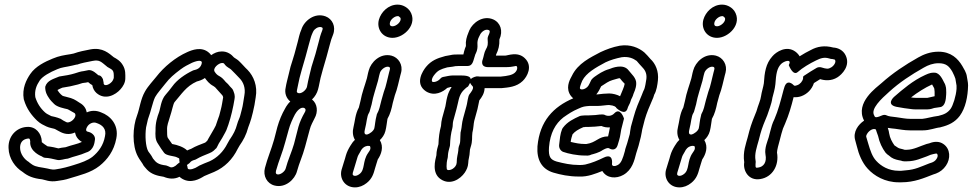

<svg xmlns="http://www.w3.org/2000/svg" viewBox="-20 -750 4232 832"><path d="M523 -410C523 -427 525 -447 512 -468C501 -487 484 -496 473 -502C453 -518 425 -546 372 -536C347 -531 324 -527 299 -518L284 -515C259 -511 236 -508 208 -496C176 -483 134 -463 111 -429C94 -404 75 -367 83 -320C83 -319 84 -318 84 -317C95 -279 117 -250 141 -227C156 -213 169 -208 181 -202C193 -196 214 -193 218 -191C226 -186 237 -181 244 -177C267 -166 288 -168 305 -176C308 -160 317 -145 335 -135C317 -126 292 -122 264 -112C253 -111 241 -109 233 -107C222 -110 205 -114 186 -116C177 -122 165 -130 161 -134V-139C159 -171 136 -203 96 -200C50 -197 15 -159 17 -109C18 -62 47 -24 78 -5C100 13 124 23 162 27C175 29 195 40 229 34C244 32 264 29 281 23C326 9 373 -1 411 -31C445 -58 474 -96 484 -150C496 -210 457 -249 418 -263C395 -273 374 -271 356 -263C353 -279 344 -294 326 -304C317 -309 306 -319 287 -325C275 -329 254 -333 251 -335C241 -342 233 -353 229 -360C235 -363 242 -367 250 -370C272 -373 296 -378 318 -384L337 -390C340 -391 347 -391 352 -392L362 -394C371 -386 372 -386 380 -381C382 -368 388 -356 398 -347C436 -314 481 -339 502 -363C513 -375 523 -392 523 -410ZM429 -392C429 -392 426 -406 426 -407C417 -426 408 -423 406 -424C401 -428 381 -449 363 -446L343 -442C335 -441 330 -440 323 -438L304 -432C285 -426 261 -422 240 -419C238 -419 235 -418 233 -417C213 -408 184 -402 176 -374C175 -350 187 -333 189 -330C197 -316 208 -306 214 -300C227 -286 259 -280 272 -277C280 -274 289 -267 303 -260C306 -258 311 -250 301 -236C292 -224 276 -216 267 -221C258 -225 250 -230 243 -235C227 -242 207 -246 202 -247C187 -255 183 -256 175 -263C155 -281 141 -303 133 -329C129 -358 138 -380 152 -401C164 -419 196 -437 228 -450C248 -459 265 -459 294 -466L311 -470H314C333 -477 356 -481 381 -486C412 -492 418 -482 443 -462C444 -461 446 -459 447 -459C470 -446 474 -446 473 -412C472 -409 470 -402 465 -396C450 -379 427 -375 429 -392ZM278 -64C298 -72 327 -77 353 -89C389 -99 390 -138 391 -142C393 -149 391 -157 387 -163C376 -178 360 -179 358 -180C355 -181 349 -186 358 -201C366 -215 385 -223 398 -217C399 -217 400 -216 401 -216C424 -208 442 -191 435 -160C428 -120 407 -92 380 -70C360 -55 333 -45 300 -35C278 -28 250 -20 221 -16C203 -13 195 -19 168 -23C136 -28 127 -30 108 -45C107 -46 106 -48 105 -48C86 -59 67 -83 67 -110C67 -130 76 -143 93 -148C108 -152 109 -150 111 -138C106 -92 162 -72 162 -72C166 -68 173 -66 178 -66C190 -66 211 -61 228 -57C241 -54 262 -62 269 -62C272 -62 276 -63 278 -64Z M868 -412C876 -401 886 -387 905 -377C910 -374 914 -371 921 -362C927 -355 934 -348 939 -342C943 -338 946 -335 947 -328C944 -311 941 -290 937 -276L930 -249C927 -239 920 -223 915 -206C906 -187 893 -168 884 -151L878 -140C871 -134 871 -133 869 -132C847 -123 830 -118 808 -105C804 -104 798 -101 791 -98C776 -113 749 -122 726 -126C720 -135 712 -145 707 -153C704 -158 704 -172 704 -186C703 -209 710 -220 717 -246C725 -269 730 -298 736 -307C766 -341 786 -376 833 -397C842 -399 857 -404 868 -412ZM895 -511C892 -515 889 -519 885 -522C853 -550 811 -533 791 -524C741 -502 690 -460 657 -417C643 -399 622 -378 608 -353C589 -320 585 -279 574 -250C555 -201 551 -120 578 -71C586 -56 595 -46 598 -40C602 -30 611 -23 617 -15C637 6 663 12 689 16C713 26 736 27 758 16C761 19 766 23 770 25C808 47 846 25 865 13C878 7 892 2 908 -5C954 -25 988 -60 1010 -105L1018 -119C1034 -142 1047 -165 1056 -199C1060 -210 1066 -225 1069 -237L1076 -264C1081 -284 1085 -306 1088 -328C1097 -378 1079 -420 1053 -447C1041 -458 1028 -474 1014 -487C1006 -494 999 -497 994 -501C983 -514 965 -528 940 -527C923 -527 908 -520 895 -511ZM790 -35C790 -35 800 -42 801 -43C808 -52 812 -54 826 -58C828 -59 831 -60 832 -61C849 -71 865 -77 887 -86C903 -92 911 -102 913 -104C916 -106 919 -109 920 -112L928 -128C938 -144 948 -160 956 -176L961 -186C966 -198 973 -219 978 -237L985 -264C989 -281 994 -305 996 -319C1000 -340 993 -349 992 -354C990 -363 982 -370 977 -375C971 -383 965 -389 958 -395C948 -407 942 -414 929 -421C923 -424 917 -429 911 -438C899 -454 928 -477 942 -477C950 -477 950 -476 956 -468C962 -460 977 -453 981 -449C991 -440 1006 -423 1018 -411C1034 -395 1045 -369 1039 -337C1035 -316 1033 -293 1028 -276L1021 -249C1019 -240 1011 -225 1008 -213C1001 -186 991 -168 976 -146C975 -145 974 -144 974 -143L965 -127C948 -93 921 -66 888 -51C870 -44 858 -39 843 -32C842 -32 841 -30 840 -30C822 -18 803 -13 795 -18C792 -20 793 -30 790 -35ZM759 -47C759 -47 750 -40 749 -39C739 -28 725 -22 717 -26C712 -28 705 -32 700 -33C665 -37 656 -46 643 -63C634 -81 626 -88 622 -95C611 -115 608 -162 613 -198C617 -213 618 -222 621 -233C635 -270 641 -306 652 -329C662 -347 680 -366 696 -387C716 -413 733 -427 762 -449C781 -463 792 -468 812 -478C838 -489 861 -492 853 -471C847 -455 836 -449 817 -445C781 -428 746 -403 727 -376C718 -364 707 -350 698 -340C677 -317 675 -278 669 -263C662 -245 653 -217 654 -185C653 -167 652 -145 664 -128C674 -111 683 -99 691 -88C700 -75 735 -74 745 -69C756 -63 757 -66 757 -59C757 -55 757 -50 759 -47Z M1286 -622C1278 -605 1274 -583 1270 -568L1256 -516C1252 -501 1244 -478 1239 -461L1230 -424C1226 -407 1221 -390 1218 -371C1212 -346 1221 -324 1238 -310C1231 -304 1225 -296 1220 -288L1215 -279C1202 -257 1190 -228 1182 -200L1168 -146C1156 -103 1139 -65 1128 -22C1119 12 1137 46 1170 54C1217 66 1258 27 1267 -8C1277 -45 1291 -73 1302 -114L1322 -188C1327 -208 1336 -222 1343 -237C1359 -265 1356 -300 1332 -319C1345 -331 1354 -347 1358 -362C1363 -379 1365 -396 1369 -412L1379 -449C1383 -463 1390 -486 1395 -504L1409 -556C1413 -573 1418 -587 1423 -599C1437 -635 1420 -668 1391 -679C1343 -697 1297 -659 1286 -622ZM1351 -628C1359 -633 1368 -634 1373 -632C1377 -630 1381 -630 1376 -617C1369 -600 1365 -585 1361 -568L1347 -516C1343 -501 1335 -479 1330 -461L1321 -424C1317 -408 1313 -390 1310 -373C1306 -360 1290 -346 1277 -346C1269 -346 1264 -350 1267 -360C1271 -377 1274 -396 1278 -412L1288 -449C1292 -463 1299 -486 1304 -504L1318 -556C1323 -573 1328 -594 1332 -602C1338 -615 1338 -619 1351 -628ZM1300 -281C1302 -280 1308 -275 1300 -262C1289 -243 1279 -221 1273 -200L1254 -126C1245 -94 1227 -55 1218 -20C1215 -8 1198 6 1185 6C1178 6 1173 2 1176 -10C1188 -54 1205 -91 1216 -134L1231 -188C1237 -211 1248 -235 1258 -254C1264 -265 1283 -291 1300 -281Z M1622 -665C1611 -625 1637 -586 1681 -586C1732 -586 1793 -647 1756 -703C1749 -713 1730 -730 1703 -730C1662 -730 1631 -697 1622 -665ZM1670 -653C1673 -666 1690 -680 1703 -680C1709 -680 1707 -680 1715 -673C1722 -658 1698 -636 1681 -636C1672 -636 1667 -641 1670 -653ZM1626 -143C1636 -152 1646 -166 1650 -182C1655 -201 1656 -219 1659 -235C1671 -256 1677 -279 1682 -304L1691 -337C1702 -365 1708 -397 1715 -424L1718 -435C1727 -469 1707 -501 1676 -509C1627 -521 1587 -480 1578 -445L1575 -434C1573 -426 1572 -421 1570 -411C1561 -379 1549 -350 1542 -312L1535 -284C1519 -255 1518 -223 1512 -200C1507 -181 1508 -161 1518 -144C1514 -140 1508 -134 1504 -127L1498 -118C1490 -105 1483 -91 1479 -77C1474 -57 1466 -36 1460 -14C1450 24 1475 62 1518 62C1537 62 1554 55 1569 43C1593 24 1599 2 1605 -20C1609 -31 1614 -52 1617 -59C1632 -81 1644 -113 1626 -143ZM1570 -167C1564 -167 1556 -168 1561 -188C1570 -222 1569 -245 1579 -261C1580 -263 1582 -266 1582 -268L1591 -300V-301C1597 -334 1608 -363 1618 -400C1620 -407 1621 -415 1623 -422L1626 -433C1629 -446 1646 -461 1660 -461C1668 -461 1672 -457 1669 -447L1666 -436C1658 -406 1653 -376 1644 -354C1644 -353 1643 -352 1643 -351L1633 -316C1627 -292 1623 -272 1614 -257C1613 -255 1612 -252 1612 -250C1606 -229 1605 -206 1602 -194C1599 -183 1583 -170 1570 -167ZM1573 -118C1580 -118 1583 -117 1583 -117C1583 -117 1589 -108 1581 -96L1575 -87C1550 -51 1563 -15 1538 4C1530 10 1524 12 1518 12C1511 12 1506 8 1509 -2C1514 -21 1522 -42 1528 -65C1530 -73 1534 -81 1541 -92L1546 -101C1554 -112 1561 -116 1573 -118Z M2014 -619 2010 -609C2002 -590 1997 -572 1999 -552C1999 -547 1997 -549 1991 -527L1988 -514H1967C1954 -514 1943 -514 1931 -511L1909 -507C1908 -507 1907 -506 1906 -506C1876 -498 1849 -488 1826 -460C1813 -444 1775 -388 1826 -354C1863 -331 1900 -352 1918 -369L1933 -373H1937C1929 -360 1922 -347 1918 -330C1913 -311 1913 -302 1910 -289L1896 -238C1893 -227 1892 -217 1891 -204C1884 -178 1881 -155 1880 -125C1877 -114 1871 -96 1871 -77C1866 -56 1850 -1 1889 26C1931 55 1975 26 1994 -2C2002 -14 2008 -27 2009 -43C2009 -60 2015 -70 2016 -96C2016 -101 2016 -100 2019 -111C2029 -141 2024 -154 2027 -175C2032 -194 2032 -214 2035 -226L2049 -277C2053 -293 2054 -303 2057 -315C2068 -329 2079 -345 2080 -368H2150H2153C2183 -371 2218 -373 2245 -399C2265 -418 2290 -464 2254 -498C2223 -528 2180 -509 2169 -509H2129C2129 -510 2130 -512 2130 -514C2140 -534 2145 -554 2144 -579C2161 -616 2149 -652 2117 -666C2072 -685 2028 -651 2014 -619ZM1970 -423H1942C1935 -423 1930 -422 1923 -421L1908 -418C1897 -416 1894 -416 1887 -408C1877 -397 1860 -392 1853 -396C1851 -398 1848 -409 1864 -428C1878 -445 1889 -450 1918 -458L1941 -461C1949 -463 1957 -464 1967 -464H2006C2026 -464 2030 -482 2035 -499L2040 -515C2041 -517 2051 -533 2049 -557C2048 -567 2050 -579 2055 -589L2060 -599C2064 -609 2081 -626 2097 -620C2101 -618 2105 -617 2100 -604L2096 -595C2094 -591 2093 -586 2093 -582C2095 -556 2094 -551 2085 -535C2078 -523 2076 -504 2072 -493C2072 -493 2057 -459 2096 -459H2169C2209 -459 2215 -467 2219 -463C2222 -460 2224 -447 2211 -435C2200 -425 2181 -421 2149 -418H2060C2054 -419 2050 -419 2045 -419C2045 -419 2028 -416 2020 -407C2018 -423 1991 -423 1970 -423ZM2017 -391C2019 -387 2022 -382 2028 -376C2032 -372 2030 -362 2020 -349L2014 -341C2012 -338 2011 -335 2010 -332C2005 -313 2005 -303 2001 -289L1987 -238C1981 -217 1981 -197 1978 -186C1976 -179 1975 -174 1975 -160C1974 -140 1975 -136 1972 -126C1970 -121 1966 -111 1966 -98C1965 -84 1959 -70 1959 -45C1958 -23 1929 -7 1917 -15C1916 -15 1912 -37 1920 -66C1921 -70 1921 -77 1921 -77C1922 -91 1925 -100 1929 -115C1929 -117 1930 -119 1930 -120C1931 -149 1934 -172 1940 -194C1943 -205 1941 -215 1944 -226L1958 -277C1967 -309 1967 -334 1986 -356L1995 -365C1999 -369 2003 -372 2008 -375C2008 -375 2013 -382 2017 -391Z M2623 -198C2621 -188 2618 -170 2615 -159C2573 -159 2564 -132 2521 -126H2516C2492 -126 2475 -130 2453 -135C2454 -146 2458 -159 2461 -168C2472 -181 2485 -189 2508 -199C2510 -199 2513 -199 2517 -200H2531C2549 -200 2567 -202 2586 -204C2598 -199 2609 -197 2623 -198ZM2552 -251C2545 -251 2538 -250 2531 -250H2515C2511 -250 2506 -249 2502 -249C2499 -249 2495 -248 2492 -247C2466 -235 2439 -223 2419 -196C2418 -194 2417 -192 2416 -191C2407 -169 2406 -148 2403 -123C2401 -108 2410 -96 2420 -92C2442 -84 2481 -76 2514 -76C2535 -74 2541 -80 2542 -80C2553 -83 2575 -88 2592 -100C2608 -109 2616 -110 2620 -107C2623 -105 2648 -91 2657 -123C2661 -138 2666 -149 2669 -171C2670 -179 2671 -184 2672 -189L2684 -236C2684 -236 2669 -287 2642 -259C2634 -250 2620 -245 2605 -250C2601 -252 2598 -254 2590 -254H2588C2574 -254 2563 -251 2552 -251ZM2619 -295C2643 -293 2650 -286 2651 -282C2651 -282 2690 -244 2700 -282C2701 -287 2706 -295 2710 -304L2715 -319C2717 -324 2722 -331 2725 -343C2727 -349 2736 -365 2737 -386C2739 -412 2715 -430 2704 -445C2681 -476 2631 -455 2621 -451C2592 -443 2572 -428 2556 -417C2550 -413 2547 -409 2547 -409C2544 -406 2542 -404 2541 -401C2531 -380 2529 -374 2517 -367C2509 -362 2496 -360 2493 -367C2492 -370 2495 -381 2503 -400C2520 -434 2561 -457 2604 -480C2625 -490 2649 -497 2674 -502C2704 -506 2724 -497 2739 -486C2746 -478 2754 -468 2762 -460C2773 -449 2784 -434 2781 -408C2779 -393 2775 -372 2772 -364C2764 -348 2764 -344 2761 -338C2749 -310 2735 -278 2726 -244L2714 -201C2711 -188 2710 -173 2709 -169L2698 -130C2695 -118 2689 -106 2688 -96C2679 -63 2672 -43 2657 -35C2647 -29 2630 -27 2632 -41C2632 -41 2639 -88 2596 -67C2571 -55 2546 -44 2516 -37C2506 -35 2499 -35 2490 -35C2453 -35 2423 -42 2392 -50C2366 -58 2356 -69 2359 -112C2364 -174 2387 -214 2421 -241C2444 -257 2460 -268 2486 -279C2508 -289 2512 -289 2535 -291H2572C2584 -291 2609 -295 2619 -295ZM2667 -333C2654 -340 2635 -345 2620 -345C2606 -345 2584 -343 2570 -341H2564C2574 -353 2578 -362 2585 -376C2603 -388 2619 -399 2634 -403C2647 -406 2661 -412 2666 -411C2671 -404 2680 -394 2687 -387C2685 -373 2674 -351 2667 -333ZM2464 -324C2378 -287 2319 -226 2309 -116C2305 -57 2328 -17 2378 -2C2409 7 2444 15 2489 15C2527 17 2562 2 2590 -9C2610 24 2651 25 2681 8C2720 -14 2729 -55 2737 -86C2740 -97 2744 -107 2747 -118L2757 -157C2760 -170 2762 -184 2763 -189L2774 -232C2782 -260 2795 -291 2807 -318C2813 -330 2814 -339 2815 -340C2825 -356 2829 -383 2831 -402C2835 -441 2821 -474 2798 -495C2791 -503 2780 -516 2772 -523C2748 -543 2712 -559 2666 -552C2634 -546 2608 -536 2582 -524C2539 -501 2484 -476 2458 -421C2453 -411 2432 -379 2447 -346C2451 -337 2457 -330 2464 -324Z M3028 -665C3017 -625 3043 -586 3087 -586C3138 -586 3199 -647 3162 -703C3155 -713 3136 -730 3109 -730C3068 -730 3037 -697 3028 -665ZM3076 -653C3079 -666 3096 -680 3109 -680C3115 -680 3113 -680 3121 -673C3128 -658 3104 -636 3087 -636C3078 -636 3073 -641 3076 -653ZM3032 -143C3042 -152 3052 -166 3056 -182C3061 -201 3062 -219 3065 -235C3077 -256 3083 -279 3088 -304L3097 -337C3108 -365 3114 -397 3121 -424L3124 -435C3133 -469 3113 -501 3082 -509C3033 -521 2993 -480 2984 -445L2981 -434C2979 -426 2978 -421 2976 -411C2967 -379 2955 -350 2948 -312L2941 -284C2925 -255 2924 -223 2918 -200C2913 -181 2914 -161 2924 -144C2920 -140 2914 -134 2910 -127L2904 -118C2896 -105 2889 -91 2885 -77C2880 -57 2872 -36 2866 -14C2856 24 2881 62 2924 62C2943 62 2960 55 2975 43C2999 24 3005 2 3011 -20C3015 -31 3020 -52 3023 -59C3038 -81 3050 -113 3032 -143ZM2976 -167C2970 -167 2962 -168 2967 -188C2976 -222 2975 -245 2985 -261C2986 -263 2988 -266 2988 -268L2997 -300V-301C3003 -334 3014 -363 3024 -400C3026 -407 3027 -415 3029 -422L3032 -433C3035 -446 3052 -461 3066 -461C3074 -461 3078 -457 3075 -447L3072 -436C3064 -406 3059 -376 3050 -354C3050 -353 3049 -352 3049 -351L3039 -316C3033 -292 3029 -272 3020 -257C3019 -255 3018 -252 3018 -250C3012 -229 3011 -206 3008 -194C3005 -183 2989 -170 2976 -167ZM2979 -118C2986 -118 2989 -117 2989 -117C2989 -117 2995 -108 2987 -96L2981 -87C2956 -51 2969 -15 2944 4C2936 10 2930 12 2924 12C2917 12 2912 8 2915 -2C2920 -21 2928 -42 2934 -65C2936 -73 2940 -81 2947 -92L2952 -101C2960 -112 2967 -116 2979 -118Z M3534 -407C3554 -401 3582 -398 3609 -415C3628 -427 3667 -465 3644 -511C3633 -533 3611 -543 3591 -544C3553 -554 3522 -549 3493 -533C3479 -526 3462 -517 3445 -506C3442 -512 3434 -521 3427 -526C3388 -555 3343 -525 3327 -506C3298 -474 3293 -435 3290 -389C3288 -374 3280 -350 3278 -334C3276 -316 3265 -294 3258 -268C3248 -244 3235 -212 3227 -182L3220 -155C3213 -128 3198 -91 3205 -47C3199 -10 3224 34 3274 26C3327 18 3357 -33 3347 -89C3347 -100 3354 -125 3359 -143L3366 -170C3371 -189 3374 -197 3382 -214C3399 -254 3408 -286 3419 -329C3428 -328 3441 -329 3452 -333C3477 -342 3498 -362 3507 -390C3515 -395 3524 -401 3534 -407ZM3463 -421C3458 -417 3461 -415 3460 -410C3458 -398 3447 -385 3435 -381C3424 -377 3422 -378 3419 -381C3419 -381 3390 -413 3378 -369L3375 -359C3363 -313 3352 -271 3336 -234C3326 -214 3323 -201 3318 -182L3311 -155C3307 -141 3292 -108 3297 -81C3304 -46 3288 -27 3266 -24C3256 -22 3253 -22 3254 -39C3255 -49 3255 -49 3254 -55C3249 -83 3259 -111 3268 -143L3275 -170C3282 -196 3294 -225 3305 -251C3305 -252 3306 -253 3306 -254C3311 -271 3323 -297 3327 -326C3331 -342 3338 -364 3340 -385C3343 -430 3347 -454 3364 -472C3376 -485 3414 -498 3398 -468C3398 -468 3416 -419 3437 -438C3457 -456 3489 -475 3516 -488C3536 -498 3552 -503 3572 -497C3581 -494 3580 -495 3588 -494C3599 -492 3597 -492 3599 -489C3603 -481 3595 -466 3582 -458C3569 -450 3562 -451 3539 -458C3533 -460 3524 -459 3519 -456C3505 -448 3482 -434 3463 -421Z M3790 -245C3770 -238 3771 -245 3768 -250C3752 -278 3798 -321 3834 -353C3878 -393 3928 -426 3983 -457C4002 -468 4023 -476 4047 -476C4080 -476 4093 -463 4107 -439C4114 -425 4117 -418 4120 -409C4122 -396 4124 -386 4125 -379V-365C4123 -335 4110 -293 4099 -278C4086 -261 4072 -254 4047 -248C4016 -244 3997 -237 3977 -235H3924C3904 -235 3887 -239 3865 -242C3846 -244 3829 -246 3822 -250C3810 -256 3799 -248 3790 -245ZM3928 -328C3955 -349 3988 -370 4019 -384C4021 -380 4024 -375 4028 -368C4029 -366 4029 -361 4030 -352V-341V-333C4023 -332 4002 -326 3999 -326H3948C3939 -326 3935 -327 3928 -328ZM3865 -287C3886 -283 3912 -279 3931 -277C3938 -276 3942 -276 3948 -276H3999C4013 -276 4024 -281 4028 -282C4038 -284 4046 -284 4055 -286C4076 -290 4079 -319 4080 -339C4080 -345 4081 -354 4080 -359C4080 -360 4081 -377 4071 -393C4066 -402 4053 -435 4030 -435H4023C4009 -435 3991 -426 3989 -425C3936 -401 3892 -363 3854 -330C3854 -330 3817 -297 3865 -287ZM3738 -171C3746 -184 3762 -194 3773 -190C3777 -189 3774 -190 3785 -161C3791 -132 3803 -108 3817 -89C3821 -84 3827 -79 3832 -76L3842 -68C3855 -59 3873 -56 3884 -54C3890 -52 3892 -51 3898 -51H3910C3948 -51 3976 -66 3995 -72C3999 -73 4006 -77 4012 -79L4023 -82C4033 -85 4038 -85 4040 -84C4042 -83 4047 -74 4038 -61C4033 -53 4026 -49 4019 -46L4007 -42C3968 -27 3946 -15 3906 -12C3898 -11 3889 -10 3886 -10H3874C3831 -10 3798 -30 3777 -53C3760 -71 3751 -98 3742 -129L3734 -156C3733 -159 3733 -163 3738 -171ZM3827 -196C3838 -194 3849 -193 3859 -192C3876 -190 3898 -185 3924 -185H3978C4010 -185 4032 -196 4054 -198C4055 -198 4056 -199 4057 -199C4090 -207 4118 -220 4139 -248C4164 -282 4174 -331 4175 -380C4175 -395 4171 -407 4170 -417C4168 -436 4156 -453 4150 -464C4131 -496 4101 -526 4047 -526C4011 -526 3982 -514 3959 -501C3902 -469 3848 -433 3800 -390C3780 -372 3684 -306 3724 -228V-227C3700 -211 3675 -179 3686 -142L3693 -116C3701 -82 3716 -45 3740 -19C3768 12 3815 40 3874 40H3886C3943 40 3985 21 4024 6L4036 2C4054 -5 4068 -16 4079 -32C4100 -62 4099 -105 4068 -126C4051 -138 4029 -138 4007 -129L3995 -126C3967 -117 3938 -101 3910 -101H3900C3889 -105 3876 -106 3871 -110L3859 -118C3858 -119 3858 -118 3856 -120C3846 -134 3836 -152 3833 -172C3832 -180 3831 -184 3827 -196Z"/></svg>

Font: Dictator
Style: Stencil
Weight: 500
Version: Version MIL.1277